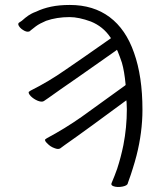

<svg xmlns="http://www.w3.org/2000/svg" viewBox="-20 -735 665 775"><path d="M447 -530Q261 -399 224 -374Q186 -347 176 -340Q166 -333 157 -327Q149 -322 133 -328Q116 -335 104 -347Q94 -358 96 -364Q98 -365 103 -369Q177 -406 244 -453Q303 -493 424 -578L428 -581L425 -585Q396 -628 347 -648Q298 -666 261 -666Q209 -666 166 -651Q140 -640 125 -629Q109 -617 102 -611V-610Q93 -604 80 -610Q64 -618 57 -629Q51 -638 56 -643L68 -651L82 -663Q88 -668 94 -672Q100 -676 107.5 -680Q115 -684 126 -688Q153 -701 186 -708Q219 -715 262 -715Q357 -715 422.5 -666Q488 -617 521 -522Q555 -427 555 -292Q555 -247 549 -200.5Q543 -154 531 -107Q524 -80 516 -55L508 -30Q500 -6 496 4V5Q494 14 475 18Q454 22 439 17Q427 13 430 5Q444 -28 453 -54Q468 -100 478 -149Q492 -221 492 -294Q492 -308 491 -321L490 -330L483 -325Q327 -210 290 -184Q252 -157 242 -150Q232 -143 223 -136Q215 -131 200 -137Q183 -143 171 -156Q160 -166 162 -172Q164 -173 169 -177Q242 -216 309 -263Q371 -307 485 -390L487 -392V-394Q482 -448 472 -482Q464 -506 455 -528L452 -534Z"/></svg>

Font: LXGW WenKai Light
Style: Regular
Weight: 300
Designer: LXGW / Fontworks Inc.
Foundry: LXGW / Fontworks Inc.
Version: Version 1.501; October 10, 2024